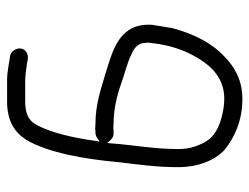

<svg xmlns="http://www.w3.org/2000/svg" viewBox="-101 -567 703 541"><g transform="rotate(-90 250.5 -296.5)"><path d="M151 -379H144C140 -378 136 -377 132 -374L122 -367L124 -379C132 -437 147 -508 171 -548C183 -570 206 -577 235 -577H296C308 -577 326 -574 335 -573C352 -571 361 -566 373 -573C394 -585 383 -614 366 -619C345 -622 319 -628 296 -628H235C181 -628 149 -608 127 -574C90 -512 72 -405 64 -313C57 -255 50 -207 50 -146C50 -90 69 -43 98 -16C133 13 182 35 242 35C295 35 333 13 362 -16C401 -52 426 -104 442 -163C445 -179 448 -203 451 -219C457 -309 385 -329 316 -350C272 -363 228 -379 173 -379H172C163 -380 156 -380 151 -379ZM118 -346 126 -337C132 -330 140 -327 149 -328H155C159 -329 164 -329 171 -328C222 -328 262 -315 302 -301C320 -295 347 -288 365 -279C377 -274 399 -264 400 -241C401 -236 401 -229 400 -224C395 -173 381 -131 360 -95C337 -55 303 -16 242 -16C234 -16 225 -17 217 -18C179 -24 139 -37 121 -70C110 -90 101 -113 101 -145C101 -214 112 -268 117 -334ZM98 -16ZM442 -163ZM171 -328Z"/></g></svg>

Font: Blanket
Style: Light
Weight: 300
Foundry: Cannot Into Space Fonts
Version: Version 0.9